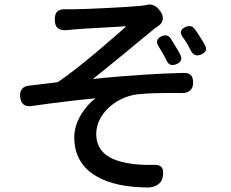

<svg xmlns="http://www.w3.org/2000/svg" viewBox="-20 -784 1020 848"><path d="M407 -5C461 27 539 44 636 44C664 43 692 29 698 1C706 -38 697 -58 657 -56C629 -55 598 -56 565 -60C476 -72 405 -104 405 -193C405 -280 491 -354 583 -367C632 -373 705 -374 781 -373C812 -372 833 -387 833 -418C833 -448 822 -462 792 -462C736 -461 676 -458 615 -454C539 -449 461 -443 390 -435C464 -493 586 -595 658 -654C664 -659 671 -664 679 -669C706 -688 705 -716 683 -741C669 -757 654 -767 633 -763C623 -761 611 -759 599 -758C541 -752 347 -743 305 -743C293 -743 282 -743 272 -743C236 -745 221 -731 222 -695C223 -660 241 -648 276 -651C287 -652 297 -653 306 -654C347 -658 496 -665 538 -668C476 -613 333 -487 235 -421C198 -417 152 -411 110 -406C80 -403 66 -386 69 -356C72 -324 90 -311 122 -316C218 -330 319 -342 402 -350C359 -318 308 -251 308 -178C308 -100 342 -42 407 -5ZM756 -578C749 -590 741 -602 734 -614C724 -629 710 -631 694 -624C673 -615 668 -599 680 -580C686 -570 692 -560 698 -550C704 -539 710 -529 715 -518C724 -497 739 -492 760 -501C781 -510 786 -525 775 -545C769 -556 763 -567 756 -578ZM864 -620C856 -633 848 -645 840 -656C829 -670 816 -672 800 -665C777 -655 773 -640 787 -620C794 -611 800 -602 806 -592C812 -581 818 -571 823 -560C834 -540 849 -534 870 -544C891 -554 895 -567 884 -587C878 -598 871 -609 864 -620Z"/></svg>

Font: GenSenRounded2 TW M
Style: Regular
Weight: 500
Version: Version 2.100;PS 2.1;hotconv 16.6.51;makeotf.lib2.5.65220 DE